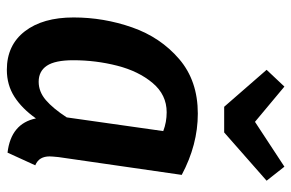

<svg xmlns="http://www.w3.org/2000/svg" viewBox="-165 -671 851 561"><g transform="rotate(90 260.5 -390.5)"><path d="M491 -496 439 -136Q437 -116 437 -110Q437 -95 443 -84.5Q449 -74 463 -68L426 13Q341 3 326 -70Q297 -29 262.5 -7Q228 15 184 15Q112 15 71.5 -37.5Q31 -90 31 -180Q31 -268 60 -351Q89 -434 152.5 -488.5Q216 -543 312 -543Q403 -543 491 -496ZM156 -179Q156 -126 172 -102Q188 -78 219 -78Q248 -78 272.5 -99Q297 -120 323 -160L363 -442Q337 -452 308 -452Q257 -452 222.5 -411Q188 -370 172 -307.5Q156 -245 156 -179ZM508 -744 367 -620H292L184 -744L233 -796L336 -710L467 -796Z"/></g></svg>

Font: Fira Sans Condensed Medium
Style: Italic
Weight: 500
Width: 3
Italic angle: -8°
Designer: bBox Type GmbH & Carrois Corporate GbR & Edenspiekermann AG
Foundry: bBox Type GmbH & Carrois Corporate GbR & Edenspiekermann AG
Version: Version 4.301